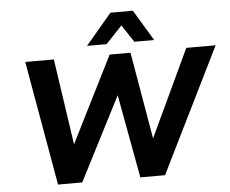

<svg xmlns="http://www.w3.org/2000/svg" viewBox="-60 -1011 1300 1083"><g transform="rotate(-5 589.5 -470.0)"><path d="M225 0 101 -705H263L339 -189H320L579 -705H697L786 -188H770L1013 -705H1179L831 0H691L602 -484H610L362 0ZM456 -765 604 -940H731L836 -765H724L659 -863L567 -765Z"/></g></svg>

Font: Nunito Sans 9pt ExtraBold
Style: Italic
Weight: 800
Italic angle: -9°
Version: Version 3.101;gftools[0.9.27]